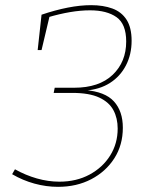

<svg xmlns="http://www.w3.org/2000/svg" viewBox="-20 -718 603 744"><path d="M205 6Q159 6 113.5 -6.5Q68 -19 27 -43L38 -62Q79 -39 123 -26.5Q167 -14 210 -14Q276 -14 327 -41.5Q378 -69 407 -115.5Q436 -162 436 -220Q436 -260 419.5 -291Q403 -322 364.5 -340Q326 -358 260 -358H188L192 -378H267Q364 -378 416.5 -428Q469 -478 469 -557Q469 -625 431.5 -651.5Q394 -678 329 -678Q292 -678 251 -671Q210 -664 166 -651L173 -659L141 -524H126L141 -661Q194 -679 242.5 -688.5Q291 -698 333 -698Q380 -698 415.5 -685Q451 -672 470.5 -641.5Q490 -611 490 -560Q490 -507 468 -464.5Q446 -422 406 -396.5Q366 -371 310 -367L309 -369Q387 -363 421.5 -325Q456 -287 456 -223Q456 -156 423 -104.5Q390 -53 333.5 -23.5Q277 6 205 6Z"/></svg>

Font: Bitter Thin
Style: Italic
Weight: 100
Italic angle: -9°
Designer: Sol Matas, and Bitter project Authors
Foundry: Sol Matas
Version: Version 2.002